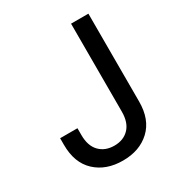

<svg xmlns="http://www.w3.org/2000/svg" viewBox="-173 -849 919 979"><g transform="rotate(-30 286.5 -359.5)"><path d="M268.1 9.8Q168.9 9.8 107.7 -47.4Q46.4 -104.5 46.4 -210V-249.5H148.4V-209.5Q148.4 -145.5 181.2 -111.8Q213.9 -78.1 268.1 -78.1Q321.8 -78.1 354.2 -111.8Q386.7 -145.5 386.7 -209.5V-727.5H488.8V-210Q488.8 -104.5 427.7 -47.4Q366.7 9.8 268.1 9.8Z"/></g></svg>

Font: Inter Cardless
Style: Regular
Weight: 400
Designer: Rasmus Andersson
Foundry: rsms
Version: Version 4.001;git-9221beed3